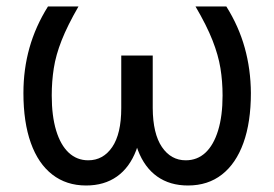

<svg xmlns="http://www.w3.org/2000/svg" viewBox="-20 -566 852 596"><path d="M128.9 -545.9H223.6Q189.5 -486.8 171.4 -440.9Q153.3 -395 147 -354.2Q140.6 -313.5 140.6 -269.5Q140.6 -206.1 154.3 -160.9Q168 -115.7 193.4 -92Q218.8 -68.4 253.9 -68.4Q300.3 -68.4 328.4 -109.6Q356.4 -150.9 356.4 -230.5V-393.6H422.9V-230.5Q423.3 -153.3 402.8 -99.6Q382.3 -45.9 343 -18.1Q303.7 9.8 247.1 9.8Q186 9.8 142.3 -24.2Q98.6 -58.1 75.7 -122.3Q52.7 -186.5 52.7 -277.3Q52.7 -351.1 71.5 -417.7Q90.3 -484.4 128.9 -545.9ZM586.9 -545.9H682.6Q721.2 -484.4 739.7 -417.7Q758.3 -351.1 758.8 -277.3Q758.8 -186.5 735.6 -122.3Q712.4 -58.1 668.9 -24.2Q625.5 9.8 563.5 9.8Q507.3 9.8 468 -18.1Q428.7 -45.9 408.2 -99.6Q387.7 -153.3 387.7 -230.5V-393.6H454.1V-230.5Q454.6 -150.9 482.7 -109.6Q510.7 -68.4 556.6 -68.4Q592.3 -68.4 617.7 -92Q643.1 -115.7 657 -160.9Q670.9 -206.1 670.9 -269.5Q670.9 -313.5 664.3 -354.2Q657.7 -395 639.6 -440.9Q621.6 -486.8 586.9 -545.9Z"/></svg>

Font: Inter V
Style: 
Weight: 400
Designer: Rasmus Andersson
Foundry: rsms
Version: Version 4.000;git-a3f224843